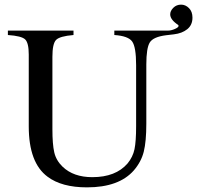

<svg xmlns="http://www.w3.org/2000/svg" viewBox="-20 -794 850 828"><path d="M750 -682 749 -686Q714 -709 714 -732Q714 -747 727.5 -760.5Q741 -774 761 -774Q780 -774 795 -759Q810 -744 810 -718Q810 -686 787.5 -668Q765 -650 730 -646L696 -642Q641 -635 626 -611Q611 -587 611 -516V-261Q611 -184 600 -140Q589 -96 557 -59Q493 14 355 14Q246 14 185 -32Q104 -92 104 -249V-559Q104 -609 88.5 -624Q73 -639 14 -643V-662H297V-643Q237 -638 221.5 -621.5Q206 -605 206 -549V-237Q206 -172 214 -137Q222 -102 250 -75Q297 -30 378 -30Q479 -30 530 -89Q553 -117 560 -150.5Q567 -184 567 -250V-513Q567 -591 550 -615Q533 -639 473 -643V-662H704Q718 -662 734 -669Q750 -676 750 -682Z"/></svg>

Font: STIX
Style: Regular
Weight: 400
Designer: MicroPress Inc., with final additions and corrections provided by Coen Hoffman, Elsevier (retired)
Version: Version 1.1.1